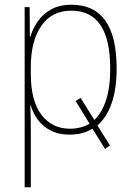

<svg xmlns="http://www.w3.org/2000/svg" viewBox="-20 -558 564 810"><path d="M274 10Q227 10 193.5 -7.5Q160 -25 139.5 -53Q119 -81 110 -113H108Q109 -88 109.5 -60.5Q110 -33 110 -4V232H84V-528H105L106 -403H108Q118 -437 139.5 -468Q161 -499 196 -518.5Q231 -538 282 -538Q472 -538 472 -269Q472 -183 451 -122.5Q430 -62 391 -29L444 56L423 70L370 -15Q330 10 274 10ZM281 -513Q198 -513 154 -448.5Q110 -384 110 -277V-246Q110 -132 155 -73.5Q200 -15 275 -15Q321 -15 358 -36L299 -132L320 -145L378 -52Q409 -81 427 -134.5Q445 -188 445 -269Q445 -513 281 -513Z"/></svg>

Font: Noto Sans SemiCondensed Thin
Style: Regular
Weight: 100
Width: 4
Designer: Monotype Design Team
Foundry: Monotype Imaging Inc.
Version: Version 2.013; ttfautohint (v1.8.4.7-5d5b)